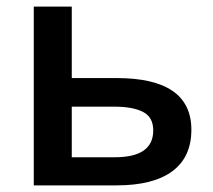

<svg xmlns="http://www.w3.org/2000/svg" viewBox="-20 -560 643 580"><path d="M327.1 -85Q442.9 -85 442.9 -166Q442.9 -206.1 412.1 -221.9Q381.3 -237.8 325.2 -237.8H196.8V-85ZM196.8 -324.2H332Q558.1 -324.2 558.1 -168Q558.1 -85.4 500.5 -42.7Q442.9 0 332 0H82V-540H196.8Z"/></svg>

Font: OpenSans-Semibold
Style: Regular
Weight: 600
Foundry: Ascender Corporation
Version: Version 1.10